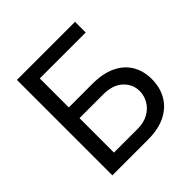

<svg xmlns="http://www.w3.org/2000/svg" viewBox="-190 -882 1035 1035"><g transform="rotate(-45 328.0 -364.0)"><path d="M87.9 0V-727.5H530.8V-646H180.7V-424.8H360.4Q439.5 -424.8 494.1 -399.2Q548.8 -373.5 577.1 -326.7Q605.5 -279.8 605.5 -216.3Q605.5 -152.3 577.1 -103.5Q548.8 -54.7 494.1 -27.3Q439.5 0 360.4 0ZM180.7 -80.6H360.4Q409.7 -80.6 443.8 -100.1Q478 -119.6 495.8 -151.1Q513.7 -182.6 513.7 -217.3Q513.7 -269 474.1 -306.2Q434.6 -343.3 360.4 -343.3H180.7Z"/></g></svg>

Font: Inter Variable LoSnoCo
Style: Regular
Weight: 400
Designer: Rasmus Andersson
Foundry: rsms
Version: Version 4.000;git-a52131595; featfreeze: case,dlig,ss01,ss02